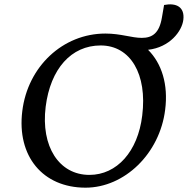

<svg xmlns="http://www.w3.org/2000/svg" viewBox="-20 -856 868 887"><path d="M827 -765C834 -824 794 -844 738 -833L728 -775C716 -703 684 -681 635 -681C588 -681 538 -701 467 -701C270 -701 108 -548 83 -343C57 -134 178 11 375 11C555 11 718 -146 743 -349C758 -466 727 -563 664 -626C764 -637 821 -712 827 -765ZM191 -363C213 -538 309 -646 445 -646C583 -646 661 -513 637 -322C617 -156 520 -48 393 -48C253 -48 168 -179 191 -363Z"/></svg>

Font: TPK Tissa Web
Style: Italic
Weight: 400
Italic angle: -7°
Designer: Jacques Le Bailly, Suppakit Chalermlarp | Katatrad Co.,Ltd.
Foundry: Jacques Le Bailly, Cadson Demak Co.,Ltd.
Version: Version 5.000;Glyphs 3.1.2 (3151)